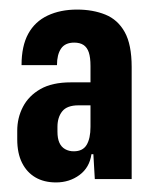

<svg xmlns="http://www.w3.org/2000/svg" viewBox="-20 -766 321 401"><path d="M97 -385Q72 -385 54 -395.5Q36 -406 26 -426Q16 -446 16 -475V-493Q16 -520 28 -543Q40 -566 64.5 -580Q89 -594 128 -594H186L169 -580V-628Q169 -646 165.5 -656.5Q162 -667 154.5 -672Q147 -677 135 -677Q116 -677 107.5 -664.5Q99 -652 99 -630H25Q25 -670 39 -695.5Q53 -721 79.5 -733.5Q106 -746 141 -746Q174 -746 200 -735.5Q226 -725 240.5 -699Q255 -673 255 -626V-392H178L175 -444H171Q167 -416 146 -400.5Q125 -385 97 -385ZM134 -450Q153 -450 161 -463.5Q169 -477 169 -501V-546H144Q120 -546 110 -533.5Q100 -521 100 -501V-491Q100 -477 104 -468Q108 -459 116 -454.5Q124 -450 134 -450Z"/></svg>

Font: Hubot Sans Condensed SemiBold
Style: Regular
Weight: 600
Width: 3
Designer: Deni Anggara
Foundry: GitHub, Inc., Subsidiary of Microsoft Corporation
Version: Version 2.000